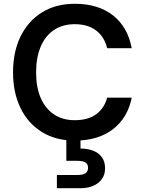

<svg xmlns="http://www.w3.org/2000/svg" viewBox="-20 -732 765 1016"><path d="M376 12Q275 12 201.5 -33.5Q128 -79 88.5 -160.5Q49 -242 49 -349Q49 -457 88.5 -538.5Q128 -620 201.5 -666Q275 -712 376 -712Q500 -712 578 -650.5Q656 -589 677 -477H547Q533 -536 489.5 -570Q446 -604 375 -604Q312 -604 266 -573.5Q220 -543 195.5 -485.5Q171 -428 171 -349Q171 -270 195.5 -213.5Q220 -157 266 -126.5Q312 -96 375 -96Q446 -96 489 -127.5Q532 -159 547 -215H677Q656 -109 578 -48.5Q500 12 376 12ZM281 264V194H389Q418 194 432 185Q446 176 446 155Q446 137 432 128Q418 119 389 119H331V-5H406V54Q441 54 470.5 64.5Q500 75 518 98.5Q536 122 536 158Q536 193 518.5 216.5Q501 240 471.5 252Q442 264 407 264Z"/></svg>

Font: DM Sans 9pt SemiBold
Style: Regular
Weight: 600
Version: Version 4.004;gftools[0.9.30]